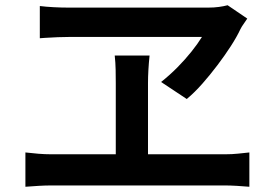

<svg xmlns="http://www.w3.org/2000/svg" viewBox="-20 -731 1040 733"><path d="M924 -660Q917 -649 910 -639.5Q903 -630 898 -620Q884 -590 861 -554.5Q838 -519 810 -482Q782 -445 752.5 -411.5Q723 -378 693 -353L595 -418Q629 -445 658 -474.5Q687 -504 711 -534Q735 -564 751 -590Q733 -590 694.5 -590Q656 -590 605 -590Q554 -590 499 -590Q444 -590 393 -590Q342 -590 303.5 -590Q265 -590 247 -590Q228 -590 200.5 -589Q173 -588 152.5 -586.5Q132 -585 132 -585V-708Q156 -705 185 -703.5Q214 -702 239 -702Q261 -702 302.5 -702Q344 -702 396.5 -702Q449 -702 505.5 -702Q562 -702 615 -702Q668 -702 710 -702Q752 -702 776 -702Q797 -702 815.5 -704.5Q834 -707 849 -711ZM545 -413Q545 -402 545 -377.5Q545 -353 545 -320Q545 -287 545 -252Q545 -217 545 -184Q545 -151 545 -125.5Q545 -100 545 -88H422Q422 -100 422 -125.5Q422 -151 422 -184Q422 -217 422 -252Q422 -287 422 -319.5Q422 -352 422 -377Q422 -402 422 -414Q422 -437 421.5 -464Q421 -491 418 -519H551Q548 -490 546.5 -463.5Q545 -437 545 -413ZM77 -149Q102 -146 127 -144Q152 -142 175 -142H840Q866 -142 889.5 -144.5Q913 -147 932 -149V-18Q911 -20 884 -21.5Q857 -23 840 -23H175Q153 -23 128 -21.5Q103 -20 77 -18Z"/></svg>

Font: Noto Sans SC SemiBold
Style: Regular
Weight: 600
Designer: Ryoko NISHIZUKA 西塚涼子 (kana, bopomofo & ideographs); Paul D. Hunt (Latin, Greek & Cyrillic); Sandoll Communications 산돌커뮤니
Foundry: Adobe
Version: Version 2.004-H2;hotconv 1.0.118;makeotfexe 2.5.65603